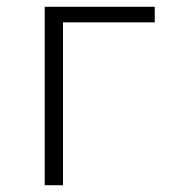

<svg xmlns="http://www.w3.org/2000/svg" viewBox="-20 -547 513 567"><path d="M112 -527H437V-481H166V0H112Z"/></svg>

Font: Nebula Sans Light
Style: Regular
Weight: 300
Designer: Paul D. Hunt for Adobe (as Source Sans)
Foundry: Nebula Entertainment & Broadcasting LLC
Version: Version 1.010